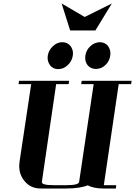

<svg xmlns="http://www.w3.org/2000/svg" viewBox="-20 -1077 772 1097"><path d="M85.9 -596.2 88.9 -615.2H375L372.1 -596.2H300.8L219.2 -38.1Q217.8 -28.3 234.4 -23.7Q251 -19 287.1 -19H358.9Q430.7 -19 432.1 -38.1L515.1 -596.2H443.8L446.8 -615.2H731.9L729 -596.2H658.2L573.2 -19H644L642.1 0H569.8Q516.6 0 481 -18.1Q437 0 356 0H212.9Q152.8 0 118.2 -44.9Q89.8 -80.6 89.8 -127.9Q89.8 -136.2 91.8 -153.8L158.2 -596.2ZM252 -746.1Q252 -753.9 252.9 -758.8Q257.3 -789.6 282.2 -813Q306.6 -835.9 335 -835.9H335.9Q365.2 -835.9 382.8 -814Q397 -794.4 397 -772.9Q397 -764.6 396 -759.8Q391.6 -728 367.2 -705.1Q342.8 -682.1 313 -682.1H312Q282.2 -682.1 266.1 -704.1Q252 -723.6 252 -746.1ZM332 -1057.1 463.9 -980 619.1 -1057.1 524.9 -902.8H380.9ZM466.8 -746.1Q466.8 -755.9 467.8 -759.8Q472.2 -790.5 496.1 -813Q519 -834.5 549.8 -835.9Q579.6 -835.9 597.2 -814Q610.8 -794.9 610.8 -772Q610.8 -763.7 609.9 -758.8Q605.5 -727.1 582 -705.1Q558.6 -683.1 527.8 -683.1Q497.6 -683.1 480 -705.1Q466.8 -723.6 466.8 -746.1Z"/></svg>

Font: Hjet
Style: Italic
Weight: 400
Designer: T. Christopher White
Version: Version 1.2